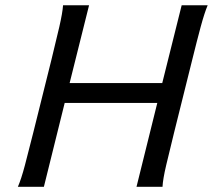

<svg xmlns="http://www.w3.org/2000/svg" viewBox="-20 -719 819 739"><path d="M605.5 0H505.4L585.4 -322.8H229L148.9 0H48.8Q61.5 -28.8 75.9 -83Q90.3 -137.2 107.9 -208L178.2 -490.2Q195.8 -561.5 208.3 -615.7Q220.7 -669.9 222.7 -698.7H322.8L248 -399.4H604.5L679.2 -698.7H779.3Q767.1 -669.9 752.4 -615.7Q737.8 -561.5 720.2 -490.2L649.9 -208Q632.3 -137.2 619.6 -83Q606.9 -28.8 605.5 0Z"/></svg>

Font: Andika
Style: Italic
Weight: 400
Italic angle: -14°
Designer: Victor Gaultney, Annie Olsen, Julie Remington, Don Collingsworth, Eric Hays, Becca Hirsbrunner
Foundry: SIL International
Version: Version 6.101